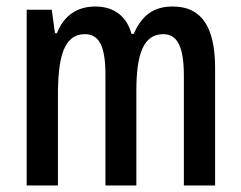

<svg xmlns="http://www.w3.org/2000/svg" viewBox="-20 -570 741 590"><path d="M511 -550C452 -550 416 -523 391 -466H384C371 -515 335 -550 273 -550C217 -550 176 -522 155 -468H149L139 -540H62V0H158V-275C158 -390 174 -465 241 -465C284 -465 304 -429 304 -341V0H399V-290C399 -405 421 -465 482 -465C524 -465 545 -428 545 -338V0H641V-360C641 -488 599 -550 511 -550Z"/></svg>

Font: Noto Sans Myanmar ExtraCondensed Medium
Style: Regular
Weight: 500
Width: 2
Designer: Monotype Design Team
Foundry: Monotype Imaging Inc.
Version: Version 2.107